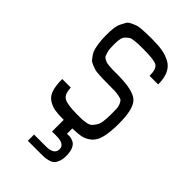

<svg xmlns="http://www.w3.org/2000/svg" viewBox="-291 -849 1200 1200"><g transform="rotate(45 309.0 -249.5)"><path d="M309 -439Q447 -439 490 -399.5Q533 -360 533 -231Q533 -154 521.5 -107Q510 -60 483 -37.5Q456 -15 427 -8.5Q398 -2 348 -1V46H358H359Q369 45 378.5 46.5Q388 48 405 55.5Q422 63 432.5 86.5Q443 110 443 147Q443 177 435 197.5Q427 218 416.5 228Q406 238 385 243.5Q364 249 350 249.5Q336 250 309 250H206V195H309Q384 195 384 147Q384 102 309 102H272V-1Q221 -1 192.5 -6Q164 -11 136.5 -28Q109 -45 97 -81Q85 -117 85 -175H161Q162 -118 191.5 -101Q221 -84 309 -84Q339 -84 352 -84.5Q365 -85 386.5 -89Q408 -93 417.5 -102Q427 -111 438 -127Q449 -143 453 -169Q457 -195 457 -231Q457 -265 456.5 -283Q456 -301 449 -317Q442 -333 436 -339Q430 -345 408.5 -349.5Q387 -354 368.5 -354.5Q350 -355 309 -355Q280 -355 264 -355.5Q248 -356 224.5 -357.5Q201 -359 188.5 -363Q176 -367 158.5 -374Q141 -381 132 -391.5Q123 -402 112.5 -417.5Q102 -433 97 -453.5Q92 -474 88.5 -501.5Q85 -529 85 -563Q85 -598 88 -624.5Q91 -651 100.5 -670.5Q110 -690 118 -703.5Q126 -717 144 -725.5Q162 -734 174.5 -739Q187 -744 213 -746Q239 -748 255 -748.5Q271 -749 305 -749Q307 -749 309 -749Q362 -749 398.5 -742.5Q435 -736 467.5 -718.5Q500 -701 516.5 -665Q533 -629 533 -575H457Q457 -637 431.5 -651.5Q406 -666 309 -666Q279 -666 266 -665.5Q253 -665 231.5 -662.5Q210 -660 200.5 -653.5Q191 -647 180 -636Q169 -625 165 -607Q161 -589 161 -563Q161 -539 162 -522Q163 -505 167.5 -491.5Q172 -478 175 -469.5Q178 -461 189.5 -454.5Q201 -448 208 -445.5Q215 -443 234.5 -441Q254 -439 267 -439Q280 -439 309 -439Z"/></g></svg>

Font: Hermit Light
Style: Regular
Weight: 300
Designer: Pablo Caro
Version: Version 2.000;PS 002.000;hotconv 1.0.88;makeotf.lib2.5.64775